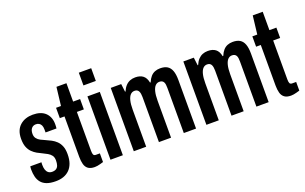

<svg xmlns="http://www.w3.org/2000/svg" viewBox="-85 -1106 2385 1501"><g transform="rotate(-20 1108.0 -356.0)"><path d="M170 12Q125 12 96 1Q67 -10 50 -30.5Q33 -51 26 -79Q19 -107 19 -140Q19 -145 19.5 -152Q20 -159 21 -166H114Q113 -159 113 -153.5Q113 -148 113 -142Q113 -121 118.5 -104Q124 -87 136.5 -77Q149 -67 168 -67Q189 -67 202 -75.5Q215 -84 220.5 -100.5Q226 -117 226 -141Q226 -167 214.5 -182.5Q203 -198 184.5 -208.5Q166 -219 145 -229Q125 -238 104.5 -249.5Q84 -261 66 -279Q48 -297 37.5 -324Q27 -351 27 -392Q27 -429 38 -456.5Q49 -484 70 -502.5Q91 -521 118 -530Q145 -539 176 -539Q210 -539 236 -530.5Q262 -522 280 -505Q298 -488 307.5 -464Q317 -440 317 -409Q317 -401 316.5 -391.5Q316 -382 315 -374H224V-399Q224 -421 217.5 -434Q211 -447 200 -453.5Q189 -460 174 -460Q162 -460 152.5 -455.5Q143 -451 136.5 -442.5Q130 -434 127 -423Q124 -412 124 -398Q124 -375 135.5 -360Q147 -345 165.5 -335.5Q184 -326 205 -317Q226 -308 248 -296.5Q270 -285 288 -267.5Q306 -250 317 -223.5Q328 -197 328 -156Q328 -112 316.5 -80.5Q305 -49 284 -28.5Q263 -8 234.5 2Q206 12 170 12Z M494 12Q459 12 439.5 -2.5Q420 -17 413 -43.5Q406 -70 406 -104V-441H367V-527H408L426 -680H509V-527H567V-441H509V-117Q509 -95 514 -85Q519 -75 534 -75H567V-3Q554 1 541 4.5Q528 8 516.5 10Q505 12 494 12Z M628 -618V-724H731V-618ZM628 0V-527H731V0Z M822 0V-527H909L917 -461H921Q933 -489 949 -506Q965 -523 985 -531Q1005 -539 1029 -539Q1069 -539 1093 -520.5Q1117 -502 1125 -461H1130Q1142 -489 1157 -506Q1172 -523 1192 -531Q1212 -539 1236 -539Q1273 -539 1295.5 -525Q1318 -511 1329 -481.5Q1340 -452 1340 -404V0H1238V-375Q1238 -390 1236.5 -402Q1235 -414 1230.5 -423Q1226 -432 1217 -437Q1208 -442 1195 -442Q1175 -442 1161 -427.5Q1147 -413 1139.5 -383.5Q1132 -354 1132 -308V0H1031V-375Q1031 -390 1029 -402Q1027 -414 1022.5 -423Q1018 -432 1009.5 -437Q1001 -442 988 -442Q968 -442 954 -427.5Q940 -413 932.5 -383.5Q925 -354 925 -308V0Z M1426 0V-527H1513L1521 -461H1525Q1537 -489 1553 -506Q1569 -523 1589 -531Q1609 -539 1633 -539Q1673 -539 1697 -520.5Q1721 -502 1729 -461H1734Q1746 -489 1761 -506Q1776 -523 1796 -531Q1816 -539 1840 -539Q1877 -539 1899.5 -525Q1922 -511 1933 -481.5Q1944 -452 1944 -404V0H1842V-375Q1842 -390 1840.5 -402Q1839 -414 1834.5 -423Q1830 -432 1821 -437Q1812 -442 1799 -442Q1779 -442 1765 -427.5Q1751 -413 1743.5 -383.5Q1736 -354 1736 -308V0H1635V-375Q1635 -390 1633 -402Q1631 -414 1626.5 -423Q1622 -432 1613.5 -437Q1605 -442 1592 -442Q1572 -442 1558 -427.5Q1544 -413 1536.5 -383.5Q1529 -354 1529 -308V0Z M2127 12Q2092 12 2072.5 -2.5Q2053 -17 2046 -43.5Q2039 -70 2039 -104V-441H2000V-527H2041L2059 -680H2142V-527H2200V-441H2142V-117Q2142 -95 2147 -85Q2152 -75 2167 -75H2200V-3Q2187 1 2174 4.5Q2161 8 2149.5 10Q2138 12 2127 12Z"/></g></svg>

Font: Archivo ExtraCondensed SemiBold
Style: Regular
Weight: 600
Width: 2
Designer: Hector Gatti
Foundry: Omnibus-Type
Version: Version 2.001